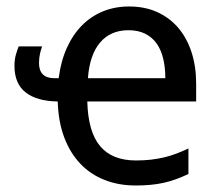

<svg xmlns="http://www.w3.org/2000/svg" viewBox="-20 -566 679 596"><path d="M400.9 9.8Q348.6 9.8 304.9 -7.3Q261.2 -24.4 229.5 -57.6Q197.8 -90.8 179.4 -139.4Q161.1 -188 159.2 -251Q94.2 -252 59.6 -279.1Q24.9 -306.2 24.9 -361.8Q24.9 -380.9 29.3 -396.2Q33.7 -411.6 38.1 -421.9H110.8Q107.9 -415 104.5 -400.9Q101.1 -386.7 101.1 -370.1Q101.1 -347.2 113 -335.2Q125 -323.2 148.9 -323.2H162.1Q168.9 -376 187.5 -417.2Q206.1 -458.5 234.4 -487.1Q262.7 -515.6 299.8 -530.8Q336.9 -545.9 380.9 -545.9Q429.2 -545.9 467.8 -528.6Q506.3 -511.2 533.2 -479.7Q560.1 -448.2 574.5 -404.1Q588.9 -359.9 588.9 -306.2V-251H251Q253.4 -156.7 290.8 -112.3Q328.1 -67.9 401.9 -67.9Q426.8 -67.9 448 -70.3Q469.2 -72.8 489 -77.4Q508.8 -82 527.3 -89.1Q545.9 -96.2 564.9 -105V-25.9Q545.4 -16.6 526.6 -9.8Q507.8 -2.9 488 1.5Q468.3 5.9 447 7.8Q425.8 9.8 400.9 9.8ZM378.9 -472.2Q323.2 -472.2 290.8 -434.1Q258.3 -396 252.9 -323.2H493.2Q493.2 -356.4 486.6 -384Q480 -411.6 466.1 -431.2Q452.1 -450.7 430.4 -461.4Q408.7 -472.2 378.9 -472.2Z"/></svg>

Font: WenQuanYi Micro Hei
Style: Regular
Weight: 400
Foundry: Ascender Corporation
Version: Version 0.2.0-beta